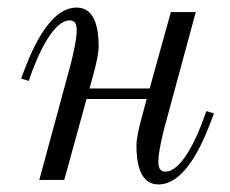

<svg xmlns="http://www.w3.org/2000/svg" viewBox="-20 -476 608 508"><path d="M36 -268 56 -262C82 -339 123 -422 164 -422C179 -422 183 -412 183 -395C183 -370 171 -322 167 -306L84 0H150L209 -214H368L351 -150C348 -138 341 -110 341 -90C341 -50 348 12 399 12C475 12 523 -112 546 -176L526 -182C500 -105 459 -22 418 -22C403 -22 399 -32 399 -49C399 -74 411 -122 415 -138L498 -444H432L376 -242H217L231 -294C234 -306 241 -334 241 -354C241 -394 234 -456 183 -456C107 -456 59 -332 36 -268Z"/></svg>

Font: Old Standard
Style: Italic
Weight: 400
Italic angle: -15.2°
Designer: Alexey Kryukov <alexios@thessalonica.org.ru>
Version: Version 2.0